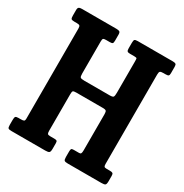

<svg xmlns="http://www.w3.org/2000/svg" viewBox="-172 -886 979 1021"><g transform="rotate(30 317.0 -375.0)"><path d="M212 -649.5V-453.5Q212 -434.5 216.8 -430Q221.5 -425.5 241 -425.5H396.5Q415.5 -425.5 419.2 -431.5Q423 -437.5 423 -457V-647.5Q423 -662.5 421.8 -666.8Q420.5 -671 406 -671H379.5Q366.5 -671 362.8 -675.5Q359 -680 359 -692.5V-726Q359 -741.5 363 -745.8Q367 -750 382 -750H597Q609.5 -750 614.8 -746.5Q620 -743 620 -729.5V-690Q620 -678.5 615.8 -674.8Q611.5 -671 598.5 -671H585Q569.5 -671 564.8 -667Q560 -663 560 -647.5V-98.5Q560 -87 563.2 -83Q566.5 -79 578.5 -79H598.5Q610.5 -79 615.2 -75.5Q620 -72 620 -59.5V-27.5Q620 -8.5 614.2 -4.2Q608.5 0 590.5 0H385Q368.5 0 363.8 -4.5Q359 -9 359 -26V-59.5Q359 -71.5 362 -75.2Q365 -79 376.5 -79H409Q417 -79 420 -83.8Q423 -88.5 423 -103.5V-325Q423 -341 418.2 -345.2Q413.5 -349.5 398.5 -349.5H235.5Q220 -349.5 216 -345.8Q212 -342 212 -327V-102Q212 -89 215 -84Q218 -79 232 -79H256.5Q268 -79 272 -76Q276 -73 276 -61V-27.5Q276 -9 270 -4.5Q264 0 246.5 0H39.5Q24 0 19.5 -4Q15 -8 15 -24V-54.5Q15 -69 18.5 -74Q22 -79 36 -79H50.5Q64.5 -79 69.8 -81.8Q75 -84.5 75 -98.5V-650.5Q75 -663.5 70.5 -667.2Q66 -671 53 -671H37Q22 -671 18.5 -675.8Q15 -680.5 15 -696V-728.5Q15 -742 20.8 -746Q26.5 -750 39.5 -750H250Q263.5 -750 269.8 -746.5Q276 -743 276 -728.5V-691.5Q276 -678.5 272.2 -674.8Q268.5 -671 256 -671H232Q219 -671 215.5 -667.2Q212 -663.5 212 -649.5Z"/></g></svg>

Font: Besley* Condensed Semi
Style: Regular
Weight: 600
Width: 3
Designer: Owen Earl
Foundry: indestructible type*
Version: Version 3.000; ttfautohint (v1.8.3)